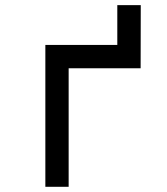

<svg xmlns="http://www.w3.org/2000/svg" viewBox="-20 -720 642 740"><path d="M154.8 -546.9H432.1V-700.2H522.5L522 -457H244.6V0H154.8Z"/></svg>

Font: Hack
Style: Regular
Weight: 400
Monospace: yes
Designer: Christopher Simpkins
Foundry: Christopher Simpkins
Version: Version 2.019; ttfautohint (v1.4.1) -l 4 -r 80 -G 350 -x 0 -